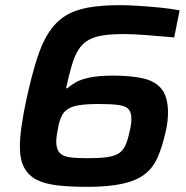

<svg xmlns="http://www.w3.org/2000/svg" viewBox="-20 -716 722 744"><path d="M317 8Q253 8 204 2.5Q155 -3 123 -19Q91 -35 74 -66Q57 -97 57 -149Q57 -182 64 -231Q71 -280 85 -343Q104 -428 123.5 -489Q143 -550 169 -590Q195 -630 231.5 -653.5Q268 -677 320.5 -686.5Q373 -696 445 -696Q475 -696 514.5 -693.5Q554 -691 596 -687Q638 -683 676 -676L655 -571Q601 -576 547.5 -580Q494 -584 461 -584Q413 -584 380 -579Q347 -574 324 -561.5Q301 -549 285.5 -525.5Q270 -502 259 -465.5Q248 -429 236 -374H241Q253 -385 272.5 -396.5Q292 -408 327.5 -415.5Q363 -423 419 -423Q488 -423 535.5 -412Q583 -401 607 -370Q631 -339 631 -280Q631 -264 629 -245.5Q627 -227 622 -206Q609 -147 590.5 -105.5Q572 -64 539 -39.5Q506 -15 452.5 -3.5Q399 8 317 8ZM319 -103Q362 -103 390.5 -106.5Q419 -110 436.5 -119.5Q454 -129 464.5 -150Q475 -171 482 -206Q486 -221 487.5 -233Q489 -245 489 -256Q489 -282 477 -294Q465 -306 437 -309.5Q409 -313 363 -313Q316 -313 287.5 -308.5Q259 -304 243 -293.5Q227 -283 219 -266.5Q211 -250 206 -226Q203 -210 200.5 -194.5Q198 -179 198 -167Q198 -138 211 -124Q224 -110 250.5 -106.5Q277 -103 319 -103Z"/></svg>

Font: Saira Thin SemiBold
Style: Italic
Weight: 600
Italic angle: -12°
Version: Version 1.101